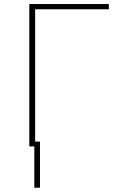

<svg xmlns="http://www.w3.org/2000/svg" viewBox="-20 -710 598 931"><path d="M146.5 -23.4H173.8V200.2H146.5ZM122.1 0V-690.4H507.8V-665H150.4V0Z"/></svg>

Font: Gothic A1 Thin
Style: Regular
Weight: 250
Designer: HanYang I&C Co.,Ltd.
Foundry: HanYang I&C Co.,Ltd.
Version: Version 2.50